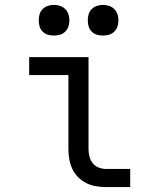

<svg xmlns="http://www.w3.org/2000/svg" viewBox="-20 -763 640 783"><path d="M413 0Q393 0 372 -3.5Q351 -7 332.5 -16Q314 -25 299 -40Q284 -55 275 -74Q266 -93 262.5 -113.5Q259 -134 259 -155V-457H99V-530H341V-155Q341 -139 345 -124Q349 -109 358.5 -97Q368 -85 383 -79.5Q398 -74 413 -74H511V0ZM400 -618Q387 -618 375 -621.5Q363 -625 354 -634Q345 -643 341.5 -655Q338 -667 338 -680Q338 -693 341.5 -705Q345 -717 354 -726Q363 -735 375 -739Q387 -743 400 -743Q413 -743 425 -739Q437 -735 446 -726Q455 -717 459 -705Q463 -693 463 -680Q463 -667 459 -655Q455 -643 446 -634Q437 -625 425 -621.5Q413 -618 400 -618ZM200 -618Q187 -618 175 -621.5Q163 -625 154 -634Q145 -643 141.5 -655Q138 -667 138 -680Q138 -693 141.5 -705Q145 -717 154 -726Q163 -735 175 -739Q187 -743 200 -743Q213 -743 225 -739Q237 -735 246 -726Q255 -717 259 -705Q263 -693 263 -680Q263 -667 259 -655Q255 -643 246 -634Q237 -625 225 -621.5Q213 -618 200 -618Z"/></svg>

Font: Iosevka Curly Extended
Style: Regular
Weight: 400
Width: 7
Monospace: yes
Designer: Belleve Invis
Foundry: Belleve Invis
Version: Version 11.1.0; ttfautohint (v1.8.3)